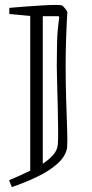

<svg xmlns="http://www.w3.org/2000/svg" viewBox="-20 -624 375 781"><path d="M232 -602Q237 -599 244 -590.5Q251 -582 254 -575Q251 -527 249 -470Q247 -413 247 -360Q247 -289 249 -222Q251 -155 253 -102Q255 -49 253 -22Q246 13 213.5 42Q181 71 132.5 94.5Q84 118 28 137L17 109Q39 100 61 90Q83 80 103 70V-559L18 -567V-592Q50 -595 85 -597.5Q120 -600 152 -602Q184 -604 205.5 -604Q227 -604 232 -602ZM219 -558H154V42Q180 25 196.5 6Q213 -13 215 -35Q217 -54 216.5 -95Q216 -136 215 -185.5Q214 -235 212.5 -281Q211 -327 211 -355Q211 -393 212 -446.5Q213 -500 221 -553Z"/></svg>

Font: Grenze Gotisch ExtraLight
Style: Regular
Weight: 200
Designer: Renata Polastri
Foundry: Omnibus-Type
Version: Version 1.001